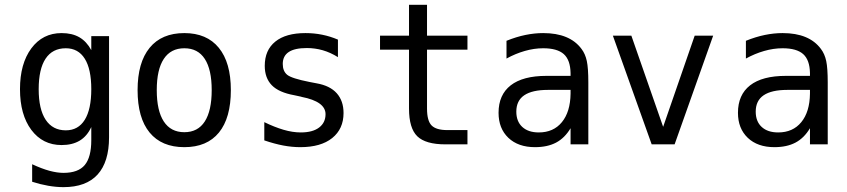

<svg xmlns="http://www.w3.org/2000/svg" viewBox="-20 -603 3540 802"><path d="M361.3 -230.5Q361.3 -314.5 334 -357.9Q306.6 -401.4 254.9 -401.4Q199.2 -401.4 170.4 -357.9Q141.6 -314.5 141.6 -230.5Q141.6 -146.5 170.9 -102.5Q200.2 -58.6 254.9 -58.6Q306.6 -58.6 334 -102.5Q361.3 -146.5 361.3 -230.5ZM435.5 -29.3Q435.5 73.2 387.7 126Q339.8 178.7 245.1 178.7Q214.8 178.7 181.2 172.9Q147.5 167 114.3 156.2V83Q154.3 101.6 186.5 110.4Q218.8 119.1 245.1 119.1Q306.6 119.1 334 86.4Q361.3 53.7 361.3 -17.6V-72.3Q343.8 -34.2 313 -15.6Q282.2 2.9 237.3 2.9Q158.2 2.9 110.8 -60.5Q63.5 -124 63.5 -230.5Q63.5 -336.9 110.8 -400.9Q158.2 -464.8 237.3 -464.8Q281.2 -464.8 311.5 -447.3Q341.8 -429.7 361.3 -393.6V-452.1H435.5Z M750 -401.4Q693.4 -401.4 664.1 -356.9Q634.8 -312.5 634.8 -226.6Q634.8 -140.6 664.1 -95.7Q693.4 -50.8 750 -50.8Q806.6 -50.8 835.4 -95.7Q864.3 -140.6 864.3 -226.6Q864.3 -312.5 835.4 -356.9Q806.6 -401.4 750 -401.4ZM750 -464.8Q843.8 -464.8 894 -403.3Q944.3 -341.8 944.3 -226.6Q944.3 -110.4 894.5 -49.3Q844.7 11.7 750 11.7Q655.3 11.7 605 -49.3Q554.7 -110.4 554.7 -226.6Q554.7 -341.8 605 -403.3Q655.3 -464.8 750 -464.8Z M1391.6 -437.5V-364.3Q1360.4 -383.8 1328.1 -393.1Q1295.9 -402.3 1261.7 -402.3Q1210.9 -402.3 1186 -385.7Q1161.1 -369.1 1161.1 -335.9Q1161.1 -305.7 1179.7 -290.5Q1198.2 -275.4 1272.5 -260.7L1302.7 -254.9Q1358.4 -245.1 1386.7 -213.4Q1415 -181.6 1415 -130.9Q1415 -64.5 1367.7 -26.4Q1320.3 11.7 1234.4 11.7Q1200.2 11.7 1163.6 4.9Q1127 -2 1084 -16.6V-92.8Q1126 -72.3 1164.1 -61Q1202.1 -49.8 1236.3 -49.8Q1286.1 -49.8 1313 -70.3Q1339.8 -90.8 1339.8 -126Q1339.8 -178.7 1240.2 -198.2L1237.3 -199.2L1210 -205.1Q1144.5 -216.8 1115.2 -247.1Q1085.9 -277.3 1085.9 -328.1Q1085.9 -393.6 1129.9 -429.2Q1173.8 -464.8 1255.9 -464.8Q1292 -464.8 1325.7 -458Q1359.4 -451.2 1391.6 -437.5Z M1763.7 -583V-454.1H1932.6V-395.5H1763.7V-149.4Q1763.7 -98.6 1782.7 -79.1Q1801.8 -59.6 1848.6 -59.6H1932.6V0H1840.8Q1757.8 0 1723.1 -33.7Q1688.5 -67.4 1688.5 -149.4V-395.5H1567.4V-454.1H1688.5V-583Z M2268.6 -227.5Q2203.1 -227.5 2169.9 -205.1Q2136.7 -182.6 2136.7 -136.7Q2136.7 -95.7 2161.6 -72.8Q2186.5 -49.8 2230.5 -49.8Q2292 -49.8 2327.1 -92.8Q2362.3 -135.7 2363.3 -211.9V-227.5ZM2437.5 -258.8V0H2363.3V-67.4Q2338.9 -26.4 2302.7 -7.3Q2266.6 11.7 2214.8 11.7Q2144.5 11.7 2103.5 -27.3Q2062.5 -66.4 2062.5 -131.8Q2062.5 -207 2113.3 -246.6Q2164.1 -286.1 2262.7 -286.1H2363.3V-297.9Q2362.3 -352.5 2335 -377Q2307.6 -401.4 2249 -401.4Q2210.9 -401.4 2171.9 -390.1Q2132.8 -378.9 2095.7 -358.4V-432.6Q2136.7 -449.2 2174.8 -457Q2212.9 -464.8 2249 -464.8Q2304.7 -464.8 2344.7 -448.2Q2384.8 -431.6 2409.2 -398.4Q2424.8 -377.9 2431.2 -348.1Q2437.5 -318.4 2437.5 -258.8Z M2540 -454.1H2617.2L2750 -73.2L2881.8 -454.1H2959L2797.9 0H2702.1Z M3268.6 -227.5Q3203.1 -227.5 3169.9 -205.1Q3136.7 -182.6 3136.7 -136.7Q3136.7 -95.7 3161.6 -72.8Q3186.5 -49.8 3230.5 -49.8Q3292 -49.8 3327.1 -92.8Q3362.3 -135.7 3363.3 -211.9V-227.5ZM3437.5 -258.8V0H3363.3V-67.4Q3338.9 -26.4 3302.7 -7.3Q3266.6 11.7 3214.8 11.7Q3144.5 11.7 3103.5 -27.3Q3062.5 -66.4 3062.5 -131.8Q3062.5 -207 3113.3 -246.6Q3164.1 -286.1 3262.7 -286.1H3363.3V-297.9Q3362.3 -352.5 3335 -377Q3307.6 -401.4 3249 -401.4Q3210.9 -401.4 3171.9 -390.1Q3132.8 -378.9 3095.7 -358.4V-432.6Q3136.7 -449.2 3174.8 -457Q3212.9 -464.8 3249 -464.8Q3304.7 -464.8 3344.7 -448.2Q3384.8 -431.6 3409.2 -398.4Q3424.8 -377.9 3431.2 -348.1Q3437.5 -318.4 3437.5 -258.8Z"/></svg>

Font: BabelStone Irk Bitig Colour
Style: Regular
Weight: 400
Designer: Andrew West
Foundry: BabelStone
Version: Version 1.03 June 7, 2023